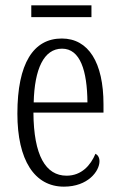

<svg xmlns="http://www.w3.org/2000/svg" viewBox="-20 -688 447 718"><path d="M97 -624H322V-668H97ZM219 10C309 10 352 -48 352 -85C352 -100 345 -109 337 -113C319 -70 285 -31 229 -31C151 -31 106 -106 105 -267H367V-298C367 -454 311 -544 211 -544C105 -544 45 -451 45 -263C45 -89 109 10 219 10ZM307 -305H106C109 -430 144 -506 212 -506C280 -506 306 -424 307 -305Z"/></svg>

Font: Noto Serif Georgian ExtraCondensed Light
Style: Regular
Weight: 300
Width: 2
Designer: Monotype Design Team, Akaki Razmadze
Foundry: Google LLC
Version: Version 2.003